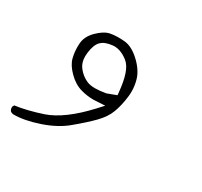

<svg xmlns="http://www.w3.org/2000/svg" viewBox="-96 -235 692 659"><g transform="rotate(30 250.0 94.5)"><path d="M186.5 75.7Q163.6 65.4 148.4 45.4Q135.3 28.8 135.3 3.9Q135.3 -3.4 136.2 -11.2Q140.6 -45.4 154.8 -59.1Q168.9 -73.2 198.2 -76.2Q201.7 -76.7 205.1 -76.7Q231.9 -76.7 259.3 -55.2Q274.9 -43 284.2 -15.9Q293.5 11.2 297.4 53.7L298.3 63.5L262.2 77.1Q237.8 81.5 218.8 81.5Q199.7 81.5 186.5 75.7ZM334 28.8Q334 5.9 327.6 -16.6Q318.4 -48.3 287.1 -77.4Q255.9 -106.4 226.1 -108.9Q214.4 -109.9 199.5 -109.9Q184.6 -109.9 169.4 -106.9Q147 -102.1 122.1 -77.1Q98.1 -52.7 96.7 -24.4Q96.2 -18.6 96.2 -13.2Q96.2 11.7 101.6 31.7Q107.4 54.7 131.8 79.1Q156.2 103.5 184.6 111.3Q209 118.2 235.4 118.2Q241.2 118.2 279.8 115.7L257.8 139.6Q181.2 222.2 114.7 245.1Q54.7 265.1 8.8 271L4.9 278.3Q4.9 279.3 4.9 281.7Q4.9 288.6 9.3 294.4Q14.6 298.8 22 299.3Q65.4 299.3 121.8 280Q178.2 260.7 214.8 229.5Q254.9 196.3 281 169.7Q307.1 143.1 317.6 114.7Q328.1 86.4 332.5 50.8Q334 40 334 28.8Z"/></g></svg>

Font: NaikaiFont
Style: ExtraLight
Weight: 200
Version: Version 1.89